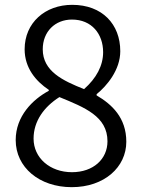

<svg xmlns="http://www.w3.org/2000/svg" viewBox="-20 -762 589 795"><path d="M277 13C412 13 503 -70 503 -175C503 -275 443 -330 380 -367V-372C422 -406 478 -472 478 -550C478 -662 403 -742 279 -742C167 -742 82 -668 82 -558C82 -481 128 -426 182 -390V-386C115 -350 45 -281 45 -182C45 -69 143 13 277 13ZM328 -393C240 -428 157 -467 157 -558C157 -631 208 -681 278 -681C360 -681 407 -621 407 -546C407 -490 379 -438 328 -393ZM278 -49C187 -49 119 -108 119 -188C119 -261 163 -320 226 -360C331 -317 425 -280 425 -177C425 -103 366 -49 278 -49Z"/></svg>

Font: ChiuKong Gothic MN Normal
Style: Regular
Weight: 350
Designer: Ryoko NISHIZUKA 西塚涼子 (kana, bopomofo & ideographs); Paul D. Hunt (Latin, Greek & Cyrillic); Sandoll Communications 산돌커뮤니
Foundry: Adobe
Version: Version 1.300